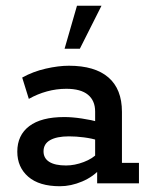

<svg xmlns="http://www.w3.org/2000/svg" viewBox="-20 -636 518 666"><path d="M188 10Q116 10 78 -23Q40 -56 40 -110Q40 -167 81.5 -198.5Q123 -230 203 -230Q230 -230 263.5 -225Q297 -220 326 -212L310 -201V-249Q310 -287 285 -307.5Q260 -328 210 -328Q176 -328 143 -319Q110 -310 80 -293L57 -367Q95 -388 139 -398Q183 -408 219 -408Q309 -408 356 -367.5Q403 -327 403 -248V-71H462V0H317V-64L330 -53Q304 -23 265 -6.5Q226 10 188 10ZM209 -62Q239 -62 270.5 -74Q302 -86 319 -105L310 -77V-174L326 -148Q298 -156 271 -159.5Q244 -163 219 -163Q177 -163 154 -150Q131 -137 131 -111Q131 -87 151 -74.5Q171 -62 209 -62ZM204 -467 247 -616H332L257 -467Z"/></svg>

Font: Rokkitt SemiBold Medium
Style: Regular
Weight: 500
Version: Version 3.103